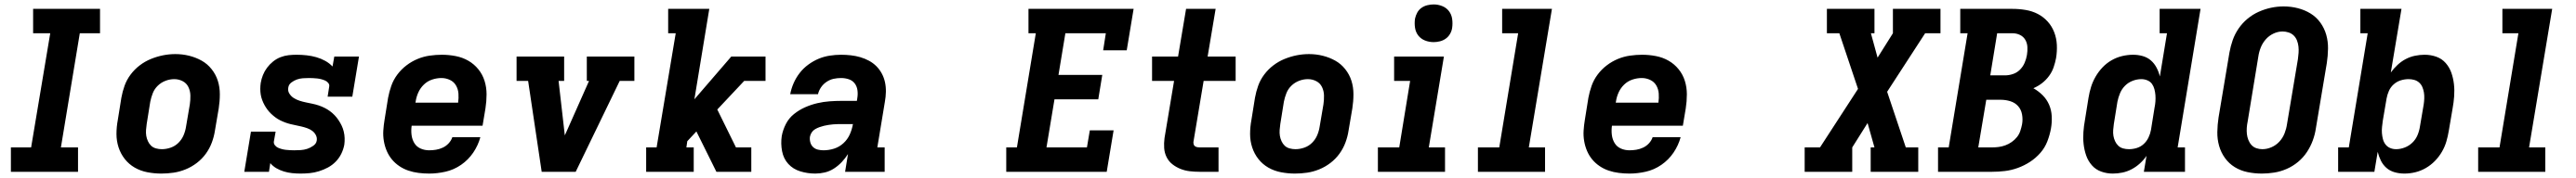

<svg xmlns="http://www.w3.org/2000/svg" viewBox="-20 -775 11590 803"><path d="M29 0V-110H120L206 -625H129V-735H430V-625H339L254 -110H331V0Z M706 8Q674 8 643 2Q612 -4 586 -19Q560 -34 541.5 -57.5Q523 -81 513.5 -110Q504 -139 504 -170.5Q504 -202 510 -234L526 -334Q531 -362 540.5 -388.5Q550 -415 567.5 -438.5Q585 -462 608.5 -480Q632 -498 659 -509Q686 -520 713.5 -525.5Q741 -531 769 -531Q801 -531 831 -523.5Q861 -516 887 -501.5Q913 -487 932 -463Q951 -439 960 -410.5Q969 -382 969 -350Q969 -318 964 -286L947 -186Q943 -159 933 -132Q923 -105 906 -81.5Q889 -58 865.5 -40Q842 -22 815 -11Q788 0 760.5 4Q733 8 706 8ZM708 -102Q728 -102 748 -109Q768 -116 783 -131Q798 -146 806 -165Q814 -184 817 -204L834 -304Q837 -324 836.5 -344.5Q836 -365 827.5 -382.5Q819 -400 801.5 -409Q784 -418 764 -418Q744 -418 724.5 -410.5Q705 -403 690 -388.5Q675 -374 667.5 -355Q660 -336 656 -316L640 -216Q638 -203 637 -189Q636 -175 638 -162.5Q640 -150 645.5 -138Q651 -126 660 -117.5Q669 -109 682 -105.5Q695 -102 708 -102Z M1332 8Q1313 8 1294 6Q1275 4 1257 -1.5Q1239 -7 1223.5 -16Q1208 -25 1196 -39L1190 0H1079L1109 -181H1220L1212 -136Q1211 -127 1217 -119.5Q1223 -112 1231 -108.5Q1239 -105 1248 -102.5Q1257 -100 1266.5 -99Q1276 -98 1285.5 -97.5Q1295 -97 1304 -97Q1319 -97 1333.5 -98Q1348 -99 1362 -103.5Q1376 -108 1389.5 -117.5Q1403 -127 1405 -141Q1407 -154 1401 -165.5Q1395 -177 1385 -184.5Q1375 -192 1362.5 -196.5Q1350 -201 1337.5 -204Q1325 -207 1312.5 -209.5Q1300 -212 1287.5 -215Q1275 -218 1263 -222.5Q1251 -227 1240 -232.5Q1229 -238 1219 -245.5Q1209 -253 1200 -261.5Q1191 -270 1183.5 -280Q1176 -290 1170 -301Q1164 -312 1159.5 -324Q1155 -336 1153 -348.5Q1151 -361 1151 -374Q1151 -387 1153 -401Q1156 -419 1163 -436.5Q1170 -454 1181.5 -469.5Q1193 -485 1208.5 -497.5Q1224 -510 1242 -517Q1260 -524 1278 -526Q1296 -528 1314 -528Q1337 -528 1359.5 -525.5Q1382 -523 1403 -517Q1424 -511 1443 -500.5Q1462 -490 1476 -475L1484 -520H1595L1565 -339H1454L1461 -384Q1463 -393 1457 -400.5Q1451 -408 1443 -411.5Q1435 -415 1426 -417.5Q1417 -420 1407.5 -421Q1398 -422 1388.5 -422.5Q1379 -423 1370 -423Q1356 -423 1342.5 -422Q1329 -421 1316 -416.5Q1303 -412 1291 -403Q1279 -394 1277 -380Q1274 -365 1282 -352.5Q1290 -340 1302 -332.5Q1314 -325 1328 -320.5Q1342 -316 1356.5 -313Q1371 -310 1385.5 -307Q1400 -304 1413.5 -299.5Q1427 -295 1440 -288.5Q1453 -282 1464.5 -273.5Q1476 -265 1485.5 -255Q1495 -245 1503 -233Q1511 -221 1517 -208.5Q1523 -196 1526.5 -181.5Q1530 -167 1530.5 -152Q1531 -137 1529 -122Q1525 -101 1515.5 -81.5Q1506 -62 1490.5 -46Q1475 -30 1455.5 -19.5Q1436 -9 1415 -2.5Q1394 4 1373.5 6Q1353 8 1332 8Z M1911 8Q1887 8 1863 5Q1839 2 1817 -5.5Q1795 -13 1776 -26Q1757 -39 1743 -56Q1729 -73 1720 -94Q1711 -115 1707 -138.5Q1703 -162 1704.5 -186Q1706 -210 1710 -234L1726 -334Q1731 -361 1740.5 -388Q1750 -415 1767.5 -438.5Q1785 -462 1808.5 -480Q1832 -498 1858.5 -509Q1885 -520 1913 -524Q1941 -528 1968 -528Q1999 -528 2030 -522Q2061 -516 2087 -501Q2113 -486 2132 -462.5Q2151 -439 2160 -410Q2169 -381 2169 -349.5Q2169 -318 2164 -286L2151 -208H1832Q1829 -187 1831.5 -166.5Q1834 -146 1844 -129.5Q1854 -113 1872 -105Q1890 -97 1911 -97Q1926 -97 1941.5 -99.5Q1957 -102 1972 -109Q1987 -116 1998.5 -128.5Q2010 -141 2015 -156H2141Q2131 -119 2109 -86.5Q2087 -54 2054.5 -31.5Q2022 -9 1984.5 -0.5Q1947 8 1911 8ZM2041 -312Q2044 -333 2042.5 -353Q2041 -373 2031.5 -389.5Q2022 -406 2004 -414.5Q1986 -423 1966 -423Q1945 -423 1924 -416Q1903 -409 1887 -393.5Q1871 -378 1862 -358Q1853 -338 1850 -317L1849 -312Z M2417 0 2356 -410H2304V-520H2518V-410H2493L2520 -173Q2520 -171 2520.5 -169Q2521 -167 2521 -164Q2522 -167 2523 -169Q2524 -171 2525 -173L2630 -410H2620V-520H2834V-410H2768L2570 0Z M2887 0V-110H2934L3020 -625H2986V-735H3171L3104 -327L3270 -520H3424V-410H3328L3207 -281L3291 -110H3360V0H3203L3113 -182L3072 -138L3068 -110H3101V0Z M3648 8Q3613 8 3580.5 -2Q3548 -12 3526.5 -35.5Q3505 -59 3498.5 -93Q3492 -127 3497 -161Q3502 -189 3515.5 -215.5Q3529 -242 3552 -260.5Q3575 -279 3602 -291Q3629 -303 3657 -309.5Q3685 -316 3713 -318Q3741 -320 3768 -320H3835L3837 -333Q3840 -351 3837.5 -368.5Q3835 -386 3825 -399Q3815 -412 3798.5 -417.5Q3782 -423 3764 -423Q3747 -423 3730.5 -419.5Q3714 -416 3699 -406Q3684 -396 3674 -381.5Q3664 -367 3660 -350H3535Q3540 -376 3550.5 -400Q3561 -424 3577.5 -445.5Q3594 -467 3616.5 -483.5Q3639 -500 3663 -510Q3687 -520 3713 -524Q3739 -528 3764 -528Q3786 -528 3808 -525.5Q3830 -523 3850.5 -517Q3871 -511 3889.5 -501Q3908 -491 3922.5 -476.5Q3937 -462 3947 -443.5Q3957 -425 3961.5 -404Q3966 -383 3965.5 -360.5Q3965 -338 3961 -316L3927 -110H3960V0H3782L3795 -80Q3783 -61 3767 -44Q3751 -27 3731.5 -14.5Q3712 -2 3690.5 3Q3669 8 3648 8ZM3685 -97Q3709 -97 3732.5 -104.5Q3756 -112 3774.5 -129Q3793 -146 3803 -168.5Q3813 -191 3817 -214L3818 -215H3768Q3758 -215 3748 -215Q3738 -215 3728 -214Q3718 -213 3707.5 -211.5Q3697 -210 3687 -207.5Q3677 -205 3667 -201.5Q3657 -198 3647.5 -192.5Q3638 -187 3632 -178Q3626 -169 3624 -159Q3622 -146 3625.5 -133Q3629 -120 3638 -111.5Q3647 -103 3659.5 -100Q3672 -97 3685 -97Z M4507 0V-110H4555L4640 -625H4607V-735H5080L5049 -548H4943L4955 -625H4773L4742 -437H4939L4921 -327H4724L4688 -110H4870L4883 -187H4990L4959 0Z M5377 0Q5355 0 5333 -2.5Q5311 -5 5291 -13Q5271 -21 5254.5 -34Q5238 -47 5228.5 -66Q5219 -85 5217.5 -107Q5216 -129 5219 -152L5262 -410H5163V-520H5280L5316 -735H5449L5413 -520H5539V-410H5395L5349 -134Q5349 -128 5350.5 -123Q5352 -118 5356.5 -115Q5361 -112 5366.5 -111Q5372 -110 5377 -110H5462V0Z M5806 8Q5774 8 5743 2Q5712 -4 5686 -19Q5660 -34 5641.5 -57.5Q5623 -81 5613.5 -110Q5604 -139 5604 -170.5Q5604 -202 5610 -234L5626 -334Q5631 -362 5640.5 -388.5Q5650 -415 5667.5 -438.5Q5685 -462 5708.5 -480Q5732 -498 5759 -509Q5786 -520 5813.5 -525.5Q5841 -531 5869 -531Q5901 -531 5931 -523.5Q5961 -516 5987 -501.5Q6013 -487 6032 -463Q6051 -439 6060 -410.5Q6069 -382 6069 -350Q6069 -318 6064 -286L6047 -186Q6043 -159 6033 -132Q6023 -105 6006 -81.5Q5989 -58 5965.5 -40Q5942 -22 5915 -11Q5888 0 5860.5 4Q5833 8 5806 8ZM5808 -102Q5828 -102 5848 -109Q5868 -116 5883 -131Q5898 -146 5906 -165Q5914 -184 5917 -204L5934 -304Q5937 -324 5936.5 -344.5Q5936 -365 5927.5 -382.5Q5919 -400 5901.5 -409Q5884 -418 5864 -418Q5844 -418 5824.5 -410.5Q5805 -403 5790 -388.5Q5775 -374 5767.5 -355Q5760 -336 5756 -316L5740 -216Q5738 -203 5737 -189Q5736 -175 5738 -162.5Q5740 -150 5745.5 -138Q5751 -126 5760 -117.5Q5769 -109 5782 -105.5Q5795 -102 5808 -102Z M6179 0V-110H6275L6324 -410H6252V-520H6476L6408 -110H6481V0ZM6430 -585Q6409 -585 6390.5 -592.5Q6372 -600 6360.5 -615Q6349 -630 6346 -650Q6343 -670 6346 -691Q6349 -705 6356 -718Q6363 -731 6375 -739.5Q6387 -748 6401.5 -751.5Q6416 -755 6430 -755Q6450 -755 6468.5 -747.5Q6487 -740 6498.5 -725Q6510 -710 6513 -690Q6516 -670 6513 -649Q6511 -635 6503.5 -622Q6496 -609 6484 -600.5Q6472 -592 6457.5 -588.5Q6443 -585 6430 -585Z M6629 0V-110H6725L6810 -625H6738V-735H6962L6858 -110H6931V0Z M7311 8Q7287 8 7263 5Q7239 2 7217 -5.5Q7195 -13 7176 -26Q7157 -39 7143 -56Q7129 -73 7120 -94Q7111 -115 7107 -138.5Q7103 -162 7104.5 -186Q7106 -210 7110 -234L7126 -334Q7131 -361 7140.5 -388Q7150 -415 7167.5 -438.5Q7185 -462 7208.5 -480Q7232 -498 7258.5 -509Q7285 -520 7313 -524Q7341 -528 7368 -528Q7399 -528 7430 -522Q7461 -516 7487 -501Q7513 -486 7532 -462.5Q7551 -439 7560 -410Q7569 -381 7569 -349.5Q7569 -318 7564 -286L7551 -208H7232Q7229 -187 7231.5 -166.5Q7234 -146 7244 -129.5Q7254 -113 7272 -105Q7290 -97 7311 -97Q7326 -97 7341.5 -99.5Q7357 -102 7372 -109Q7387 -116 7398.5 -128.5Q7410 -141 7415 -156H7541Q7531 -119 7509 -86.5Q7487 -54 7454.5 -31.5Q7422 -9 7384.5 -0.5Q7347 8 7311 8ZM7441 -312Q7444 -333 7442.5 -353Q7441 -373 7431.5 -389.5Q7422 -406 7404 -414.5Q7386 -423 7366 -423Q7345 -423 7324 -416Q7303 -409 7287 -393.5Q7271 -378 7262 -358Q7253 -338 7250 -317L7249 -312Z M8099 0V-110H8168L8339 -374L8255 -625H8199V-735H8413V-625H8397L8427 -515L8496 -625V-735H8710V-625H8641L8470 -361L8554 -110H8610V0H8396V-110H8413L8382 -220L8313 -110V0Z M8699 0V-110H8747L8832 -625H8799V-735H9034Q9064 -735 9093.5 -730Q9123 -725 9148 -712Q9173 -699 9192 -678Q9211 -657 9221.5 -630Q9232 -603 9233.5 -573Q9235 -543 9230 -513Q9226 -492 9219 -471.5Q9212 -451 9198.5 -432.5Q9185 -414 9167 -400Q9149 -386 9128 -377Q9151 -364 9169.5 -345.5Q9188 -327 9198.5 -303Q9209 -279 9210.5 -251Q9212 -223 9207 -195Q9202 -167 9191 -138Q9180 -109 9159.5 -85.5Q9139 -62 9113 -45Q9087 -28 9058 -17.5Q9029 -7 9000 -3.5Q8971 0 8942 0ZM9000 -435Q9018 -435 9036 -441Q9054 -447 9067.5 -460.5Q9081 -474 9088.5 -491.5Q9096 -509 9099 -527Q9102 -545 9101 -563Q9100 -581 9091.5 -595.5Q9083 -610 9067.5 -617.5Q9052 -625 9034 -625H8965L8934 -435ZM8942 -110Q8957 -110 8972 -112Q8987 -114 9002 -119.5Q9017 -125 9030.5 -134.5Q9044 -144 9054 -156.5Q9064 -169 9069 -184Q9074 -199 9077 -214Q9081 -236 9077 -258.5Q9073 -281 9059 -296.5Q9045 -312 9024 -318.5Q9003 -325 8980 -325H8916L8880 -110Z M9485 8Q9458 8 9433 -1Q9408 -10 9391 -29.5Q9374 -49 9365.5 -73.5Q9357 -98 9354 -124.5Q9351 -151 9353 -179Q9355 -207 9360 -234L9376 -334Q9380 -359 9387.5 -383Q9395 -407 9408 -429.5Q9421 -452 9439 -471Q9457 -490 9479.5 -503Q9502 -516 9527 -522Q9552 -528 9577 -528Q9599 -528 9620 -522Q9641 -516 9656.5 -502.5Q9672 -489 9682 -470Q9692 -451 9697 -430Q9697 -430 9697 -430Q9697 -430 9697 -430L9729 -625H9696V-735H9880L9777 -110H9810V0H9625L9637 -72Q9625 -54 9607.5 -38Q9590 -22 9570 -11.5Q9550 -1 9528.5 3.5Q9507 8 9485 8ZM9558 -102Q9576 -102 9593.5 -107.5Q9611 -113 9624.5 -125.5Q9638 -138 9646 -155Q9654 -172 9657 -189L9673 -289Q9676 -303 9677 -317.5Q9678 -332 9677 -345.5Q9676 -359 9672.5 -372.5Q9669 -386 9661.5 -396.5Q9654 -407 9641 -412.5Q9628 -418 9614 -418Q9594 -418 9574.5 -410.5Q9555 -403 9540.5 -388.5Q9526 -374 9518 -355Q9510 -336 9506 -316L9490 -216Q9488 -203 9487 -189Q9486 -175 9488 -162.5Q9490 -150 9495.5 -138Q9501 -126 9510 -117.5Q9519 -109 9531.5 -105.5Q9544 -102 9558 -102Z M10156 8Q10123 8 10091.5 1.5Q10060 -5 10034 -21Q10008 -37 9990 -62Q9972 -87 9963.5 -117Q9955 -147 9955.5 -179.5Q9956 -212 9961 -245L10010 -538Q10015 -566 10024.5 -593.5Q10034 -621 10051 -646Q10068 -671 10091.5 -690.5Q10115 -710 10142 -722Q10169 -734 10197 -740Q10225 -746 10254 -746Q10287 -746 10318 -738Q10349 -730 10375 -714Q10401 -698 10419 -673Q10437 -648 10445.5 -618Q10454 -588 10453.5 -555.5Q10453 -523 10448 -490L10399 -197Q10395 -169 10385 -141.5Q10375 -114 10358.5 -89Q10342 -64 10318.5 -44.5Q10295 -25 10267.5 -13Q10240 -1 10211.5 3.5Q10183 8 10156 8ZM10158 -102Q10179 -102 10199.5 -111Q10220 -120 10235 -136.5Q10250 -153 10258 -173.5Q10266 -194 10269 -215L10318 -508Q10320 -522 10321 -536.5Q10322 -551 10320.5 -565Q10319 -579 10314 -592Q10309 -605 10299.5 -614.5Q10290 -624 10276.5 -628.5Q10263 -633 10249 -633Q10228 -633 10208 -623.5Q10188 -614 10173.5 -597.5Q10159 -581 10151 -561Q10143 -541 10140 -520L10092 -227Q10089 -213 10088 -198.5Q10087 -184 10088.5 -170.5Q10090 -157 10095 -144Q10100 -131 10109 -121Q10118 -111 10131 -106.5Q10144 -102 10158 -102Z M10797 8Q10774 8 10753 2Q10732 -4 10716.5 -17.5Q10701 -31 10691.5 -50Q10682 -69 10677 -90Q10677 -90 10677 -90Q10677 -90 10677 -90L10662 0H10499V-110H10547L10632 -625H10599V-735H10784L10736 -448Q10749 -466 10766 -482Q10783 -498 10803 -508.5Q10823 -519 10845 -523.5Q10867 -528 10888 -528Q10916 -528 10941 -519Q10966 -510 10983 -490.5Q11000 -471 11008.5 -446.5Q11017 -422 11020 -395.5Q11023 -369 11021 -341Q11019 -313 11014 -286L10997 -186Q10993 -161 10986 -137Q10979 -113 10966 -90.5Q10953 -68 10934.5 -49Q10916 -30 10893.5 -17Q10871 -4 10846.5 2Q10822 8 10797 8ZM10760 -102Q10779 -102 10798.5 -109.5Q10818 -117 10833 -131.5Q10848 -146 10856 -165Q10864 -184 10867 -204L10884 -304Q10886 -317 10886.5 -331Q10887 -345 10885 -357.5Q10883 -370 10878 -382Q10873 -394 10863.5 -402.5Q10854 -411 10841.5 -414.5Q10829 -418 10816 -418Q10798 -418 10780.5 -412.5Q10763 -407 10749 -394.5Q10735 -382 10727.5 -365Q10720 -348 10717 -331L10700 -231Q10698 -217 10696.5 -202.5Q10695 -188 10696 -174.5Q10697 -161 10700.5 -147.5Q10704 -134 10712 -123.5Q10720 -113 10732.5 -107.5Q10745 -102 10760 -102Z M11129 0V-110H11225L11310 -625H11238V-735H11462L11358 -110H11431V0Z"/></svg>

Font: Iosevka Etoile XBdObl
Style: Regular
Weight: 800
Italic angle: -9°
Designer: Belleve Invis
Foundry: Belleve Invis
Version: Version 15.5.2; ttfautohint (v1.8.4)